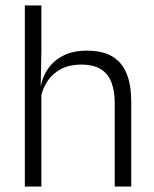

<svg xmlns="http://www.w3.org/2000/svg" viewBox="-20 -683 565 703"><path d="M460.5 0H400V-306Q400 -349.5 388.2 -381Q376.5 -412.5 349.5 -429.5Q322.5 -446.5 277 -446.5Q235 -446.5 204 -430.5Q173 -414.5 154.2 -386.5Q135.5 -358.5 128.5 -323L113 -367.5H129.5Q136 -403.5 156.8 -432.8Q177.5 -462 212.5 -479.8Q247.5 -497.5 298 -497.5Q357 -497.5 392.5 -475.5Q428 -453.5 444.2 -412.2Q460.5 -371 460.5 -312ZM131.5 0H71V-663H131.5V-501L129 -361L131.5 -356Z"/></svg>

Font: Anek Malayalam Medium Light
Style: Regular
Weight: 300
Version: Version 1.003